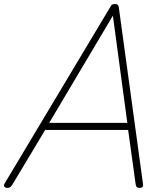

<svg xmlns="http://www.w3.org/2000/svg" viewBox="-50 -910 820 944"><path d="M-14 14Q-25 13 -29 7Q-33 1 -26 -10L493 -877Q496 -884 500.5 -887Q505 -890 515 -890Q525 -890 528.5 -886.5Q532 -883 534 -875L653 -6Q655 4 651.5 8.5Q648 13 638 14Q628 14 623.5 10.5Q619 7 617 -4L580 -271H172L10 -1Q5 7 -0.5 10.5Q-6 14 -14 14ZM192 -306H576L505 -833Z"/></svg>

Font: Playwrite IS Thin
Style: Regular
Weight: 250
Designer: Veronika Burian, José Scaglione
Foundry: TypeTogether
Version: Version 1.002